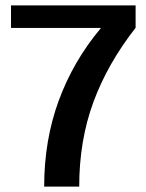

<svg xmlns="http://www.w3.org/2000/svg" viewBox="-20 -695 544 715"><path d="M144.5 0H275Q275 -171.5 327.8 -314.8Q380.5 -458 485 -591.5V-675H21V-591H355V-589.5Q253 -468 198.8 -320.5Q144.5 -173 144.5 0Z"/></svg>

Font: Anybody Thin Medium
Style: Regular
Weight: 500
Version: Version 1.113;gftools[0.9.25]